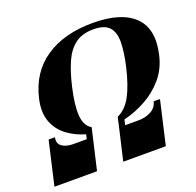

<svg xmlns="http://www.w3.org/2000/svg" viewBox="-132 -898 1055 1036"><g transform="rotate(-20 396.0 -380.0)"><path d="M102.5 -250Q94.5 -215 119 -198.2Q143.5 -181.5 182 -181.5H260L266 -207.5Q207.5 -224 162 -258.2Q116.5 -292.5 96.2 -346.5Q76 -400.5 93 -475Q125.5 -616 232.5 -688Q339.5 -760 503.5 -760Q667.5 -760 741.2 -688Q815 -616 782.5 -475Q765.5 -400.5 720.5 -347.8Q675.5 -295 614.5 -261.5Q553.5 -228 487.5 -212L480.5 -181.5H558.5Q597 -181.5 629 -198.2Q661 -215 669 -250H705.5L648 0H403.5L451 -204.5H450.5L458.5 -238Q508 -260.5 539 -318.5Q570 -376.5 593 -475Q611 -553.5 612 -609.8Q613 -666 586.5 -696.2Q560 -726.5 495.5 -726.5Q431 -726.5 390.8 -696.2Q350.5 -666 325.5 -609.8Q300.5 -553.5 282.5 -475Q259.5 -376.5 263.8 -316.2Q268 -256 307 -233.5L304 -220L253 0H8.5L66 -250Z"/></g></svg>

Font: Bodoni* 06pt Fatface
Style: Italic
Weight: 900
Italic angle: -13°
Version: Version 2.3